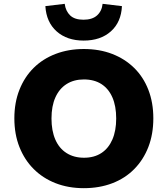

<svg xmlns="http://www.w3.org/2000/svg" viewBox="-20 -972 877 1003"><path d="M418 11Q337 11 270.5 -15Q204 -41 156 -89Q108 -137 81.5 -204Q55 -271 55 -354Q55 -436 81.5 -503Q108 -570 156 -617.5Q204 -665 271 -690.5Q338 -716 418 -716Q499 -716 565.5 -690.5Q632 -665 680.5 -617.5Q729 -570 755 -503Q781 -436 781 -354Q781 -271 755 -204Q729 -137 681 -88.5Q633 -40 566 -14.5Q499 11 418 11ZM419 -148Q472 -148 509.5 -172.5Q547 -197 567 -243Q587 -289 587 -353Q587 -418 567 -463.5Q547 -509 509.5 -533Q472 -557 418 -557Q366 -557 328 -533Q290 -509 269.5 -463.5Q249 -418 249 -353Q249 -289 269 -243Q289 -197 327.5 -172.5Q366 -148 419 -148ZM417 -760Q330 -760 276 -808Q222 -856 217 -940L318 -952Q323 -914 346.5 -891.5Q370 -869 416 -869Q462 -869 487 -891.5Q512 -914 516 -952L617 -940Q613 -856 559 -808Q505 -760 417 -760Z"/></svg>

Font: Nunito Sans 9pt Black
Style: Regular
Weight: 900
Version: Version 3.101;gftools[0.9.27]